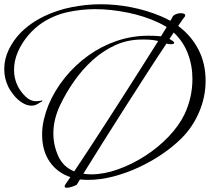

<svg xmlns="http://www.w3.org/2000/svg" viewBox="-182 -806 995 903"><path d="M132 77Q122 77 122 71Q122 65 127 59Q134 49 149 27Q87 6 51.5 -45.5Q16 -97 16 -174Q16 -209 24.5 -244.5Q33 -280 46 -312Q75 -381 123 -440.5Q171 -500 233 -544.5Q295 -589 367 -613.5Q439 -638 515 -638Q526 -638 542.5 -637.5Q559 -637 575 -635Q591 -660 602 -679Q585 -689 567 -698Q500 -730 419.5 -746.5Q339 -763 265 -763Q201 -763 136.5 -749Q72 -735 17 -699Q-18 -676 -48.5 -640.5Q-79 -605 -97.5 -563Q-116 -521 -116 -477Q-116 -436 -98 -400Q-86 -376 -63 -353Q-40 -330 -11 -330Q-6 -330 -0.5 -331Q5 -332 10 -332Q12 -334 17 -334V-333Q17 -329 13.5 -327.5Q10 -326 6 -324Q-2 -318 -12 -313.5Q-22 -309 -33 -309Q-56 -309 -78.5 -323.5Q-101 -338 -118 -359.5Q-135 -381 -144 -400Q-162 -438 -162 -481Q-162 -529 -140.5 -573Q-119 -617 -86 -651Q-38 -699 24.5 -729Q87 -759 156 -772.5Q225 -786 291 -786Q363 -786 435 -772Q507 -758 574 -730Q598 -720 619 -708Q628 -722 630 -728Q636 -736 647 -740Q658 -744 668 -744Q679 -744 685 -740.5Q691 -737 688 -729Q680 -720 656 -684Q717 -639 751 -573.5Q785 -508 785 -426Q785 -351 755 -280Q725 -209 672 -156Q633 -117 581 -81.5Q529 -46 469.5 -18.5Q410 9 349.5 24.5Q289 40 233 40Q213 40 194 38Q186 51 179 63Q172 67 157.5 72Q143 77 132 77ZM623 -598Q612 -598 601 -601Q560 -540 509 -461Q458 -382 404 -297.5Q350 -213 299.5 -132.5Q249 -52 210 11Q230 14 247 14Q307 14 373 -9.5Q439 -33 501 -73Q563 -113 611.5 -164Q660 -215 686 -269Q723 -348 723 -435Q723 -499 701 -555.5Q679 -612 635 -653Q626 -639 615 -623Q622 -619 629.5 -614Q637 -609 637 -604Q637 -600 631 -599Q625 -598 623 -598ZM69 -178Q69 -123 92 -72Q115 -21 167 0Q194 -40 232 -98Q270 -156 314 -224Q358 -292 403 -362.5Q448 -433 489 -497.5Q530 -562 562 -613Q546 -617 530 -618.5Q514 -620 498 -620H485Q418 -620 360 -593.5Q302 -567 253.5 -523Q205 -479 166.5 -424Q128 -369 101 -312Q86 -281 77.5 -247Q69 -213 69 -178Z"/></svg>

Font: Beau Rivage
Style: Regular
Weight: 400
Designer: Robert E. Leuschke
Foundry: Robert E. Leuschke
Version: Version 1.010; ttfautohint (v1.8.3)